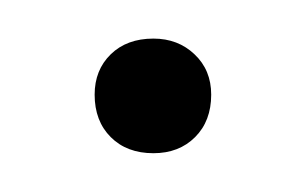

<svg xmlns="http://www.w3.org/2000/svg" viewBox="-20 -372 158 99"><path d="M28.8 -323.2Q28.8 -335.9 37.1 -344Q45.4 -352.1 59.1 -352.1Q71.8 -352.1 80.3 -344Q88.9 -335.9 88.9 -323.2Q88.9 -309.6 80.6 -301.3Q72.3 -293 59.1 -293Q45.4 -293 37.1 -301.3Q28.8 -309.6 28.8 -323.2Z"/></svg>

Font: Moniqa Narrow Heading
Style: Regular
Weight: 400
Width: 4
Designer: Rajesh Rajput
Foundry: Rajesh Rajput
Version: Version 1.000